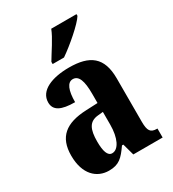

<svg xmlns="http://www.w3.org/2000/svg" viewBox="-187 -869 883 981"><g transform="rotate(-30 254.5 -378.0)"><path d="M187 -619V-606H254C311 -645 399 -721 420 -756V-766H271C254 -721 212 -662 187 -619ZM165 10C225 10 248 -15 286 -69H294L313 0H486V-53H483C446 -53 434 -69 434 -123V-379C434 -504 372 -549 250 -549C150 -549 69 -517 69 -447C69 -400 108 -380 189 -380C189 -449 205 -488 237 -488C272 -488 286 -449 286 -374V-319L218 -316C95 -311 35 -262 35 -153C35 -42 94 10 165 10ZM223 -59C197 -59 186 -92 186 -149C186 -221 203 -258 257 -263L287 -266V-191C287 -113 261 -59 223 -59Z"/></g></svg>

Font: Noto Serif Bengali ExtraCondensed ExtraBold
Style: Regular
Weight: 800
Width: 2
Designer: Juan Bruce, Universal Thirst, Indian Type Foundry and the Monotype Design Team.
Foundry: Monotype Imaging Inc.
Version: Version 2.003